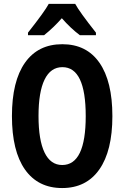

<svg xmlns="http://www.w3.org/2000/svg" viewBox="-20 -951 635 981"><path d="M470.2 -771H388.2Q340.8 -806.6 295.9 -857.9Q253.4 -809.6 205.1 -771H123V-784.2Q209 -893.1 229 -931.2H364.3Q385.7 -891.1 470.2 -784.2ZM107.4 -85Q41 -179.7 41 -357.9Q41 -536.1 107.7 -630.6Q174.3 -725.1 298.3 -725.1Q422.4 -725.1 488.3 -630.1Q554.2 -535.2 554.2 -357.7Q554.2 -180.2 487.5 -85.2Q420.9 9.8 297.6 9.8Q174.3 9.8 107.4 -85ZM298.8 -607.9Q238.8 -607.9 207.8 -544.4Q176.8 -481 176.8 -358.4Q176.8 -235.8 207.5 -171.9Q238.3 -107.9 297.9 -107.9Q418 -107.9 418 -357.9Q418 -607.9 298.8 -607.9Z"/></svg>

Font: Open Sans Hebrew Condensed
Style: Bold
Weight: 700
Width: 3
Foundry: Ascender Corporation, Yanek Iontef
Version: Version 2.001;PS 002.001;hotconv 1.0.70;makeotf.lib2.5.58329